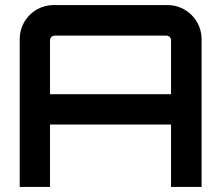

<svg xmlns="http://www.w3.org/2000/svg" viewBox="-20 -740 876 760"><path d="M178 -247H657V0H778V-585C778 -660 717 -720 643 -720H193C118 -720 58 -660 58 -585V0H178ZM178 -367V-581C178 -591 187 -599 196 -599H639C648 -599 657 -591 657 -581V-367Z"/></svg>

Font: Orbitron SemiBold
Style: Regular
Weight: 600
Designer: Matt McInerney
Foundry: The League of Moveable Type
Version: Version 2.001